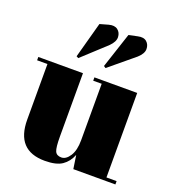

<svg xmlns="http://www.w3.org/2000/svg" viewBox="-138 -862 882 978"><g transform="rotate(20 302.5 -373.0)"><path d="M595 0H367L356 -73Q340 -33 308.5 -11.5Q277 10 215 10Q60 10 60 -157V-458H4V-476H246V-133Q246 -73 254.5 -54Q263 -35 288.5 -35Q314 -35 334 -66Q354 -97 354 -152V-458H308V-476H540V-18H595ZM334 -547 397 -738 444 -748Q475 -755 491.5 -740.5Q508 -726 508 -701.5Q508 -677 479 -651L345 -540ZM186 -546 239 -740 285 -753Q315 -761 332.5 -747.5Q350 -734 351 -709.5Q352 -685 325 -658L197 -540Z"/></g></svg>

Font: Abril Fatface
Style: Regular
Weight: 400
Designer: Veronika Burian, Jos Scaglione
Foundry: TypeTogether
Version: Version 1.001